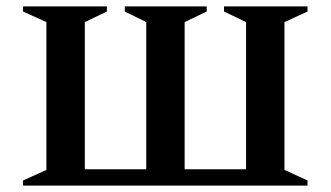

<svg xmlns="http://www.w3.org/2000/svg" viewBox="-20 -580 1034 600"><path d="M314 -560V-544L245 -511V-51H437V-511L370 -544V-560H626V-544L557 -511V-51H749V-511L680 -544V-560H941V-544L869 -511V-49L941 -16V0H52V-16L125 -49V-511L52 -544V-560Z"/></svg>

Font: Spectral SC SemiBold
Style: Regular
Weight: 600
Designer: Jean-Baptiste Levee
Foundry: Production Type
Version: Version 2.001